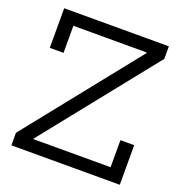

<svg xmlns="http://www.w3.org/2000/svg" viewBox="-134 -867 926 983"><g transform="rotate(20 328.5 -376.0)"><path d="M35.2 -68.4 523.9 -680.3V-702.6L619.5 -683.6L130.7 -71.7V-47.8ZM619.5 -752V-683.6H124.2V-536.2H49.3V-752ZM550.8 -215.8H625.8V0H35.2V-68.4H550.8Z"/></g></svg>

Font: Hepta Slab ExtraLight
Style: Regular
Weight: 200
Designer: Michael LaGattuta
Foundry: Michael LaGattuta
Version: Version 1.100